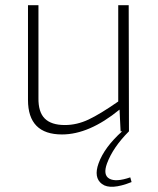

<svg xmlns="http://www.w3.org/2000/svg" viewBox="-20 -502 603 734"><path d="M478 176 483 194Q403 226 370 201.5Q337 177 357 122Q379 61 447 0H441L437 -83Q321 12 217 12Q87 12 87 -120V-482H127V-128Q126 -74 151 -49Q176 -24 228 -24Q274 -24 318.5 -45Q363 -66 432 -114V-482H472L473 0Q412 61 389 123Q373 167 398 181Q423 195 478 176Z"/></svg>

Font: Exo 2.0 Extra Light
Style: Regular
Weight: 250
Designer: Natanael Gama
Version: Version 1.001;PS 001.001;hotconv 1.0.70;makeotf.lib2.5.58329